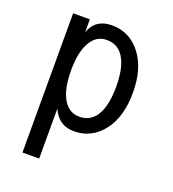

<svg xmlns="http://www.w3.org/2000/svg" viewBox="-135 -650 856 949"><g transform="rotate(20 293.0 -176.0)"><path d="M293 -470.2Q233.4 -470.2 202.6 -407.2Q177.7 -356 177.7 -268.6Q177.7 -181.2 202.6 -129.9Q233.4 -66.9 293 -66.9Q359.4 -66.9 390.1 -129.9Q415 -181.2 415 -268.6Q415 -356 390.1 -407.2Q359.4 -470.2 293 -470.2ZM90.8 -537.1H178.7V-469.7Q206.1 -546.9 293 -546.9Q387.2 -546.9 446.3 -468.8Q502.9 -394 502.9 -268.6Q502.9 -143.1 446.3 -68.4Q387.2 9.8 293 9.8Q212.4 9.8 178.7 -67.4V195.3H90.8Z"/></g></svg>

Font: Consola Mono
Style: Book
Weight: 400
Monospace: yes
Designer: Wojciech Kalinowski "wmk69" (wmk69@o2.pl)
Foundry: Wojciech Kalinowski "wmk69" (wmk69@o2.pl)
Version: Version 2.1.0